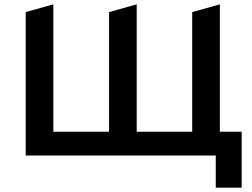

<svg xmlns="http://www.w3.org/2000/svg" viewBox="-20 -720 1166 889"><path d="M1099 -110H998V-700L870 -664V-110H613V-700L485 -664V-110H227V-700L99 -664V0H979V149H1099Z"/></svg>

Font: Talent
Style: Bold
Weight: 600
Designer: Mike Powis
Version: Version 1.001;hotconv 1.0.109;makeotfexe 2.5.65596